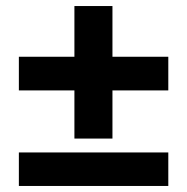

<svg xmlns="http://www.w3.org/2000/svg" viewBox="-20 -656 620 636"><path d="M42.5 -151H537.5V-40H42.5ZM537.5 -468V-356.5H352.5V-197H226.5V-356.5H42.5V-468H226.5V-636H352.5V-468Z"/></svg>

Font: Lato 2
Style: Regular
Weight: 900
Designer: Lukasz Dziedzic with Adam Twardoch and Botio Nikoltchev
Foundry: tyPoland Lukasz Dziedzic
Version: Version 2.015; 2015-08-06; http://www.latofonts.com/